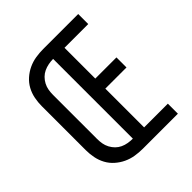

<svg xmlns="http://www.w3.org/2000/svg" viewBox="-200 -868 1001 1001"><g transform="rotate(-45 300.0 -367.5)"><path d="M279 0Q251 0 223 -4.5Q195 -9 169.5 -21Q144 -33 122.5 -52Q101 -71 87.5 -96Q74 -121 68.5 -149Q63 -177 63 -205V-530Q63 -558 68.5 -586Q74 -614 87.5 -639Q101 -664 122.5 -683Q144 -702 169.5 -714Q195 -726 223 -730.5Q251 -735 279 -735H537V-661H362V-434H518V-360H362V-74H537V0ZM279 -74V-662Q262 -662 244 -658.5Q226 -655 210 -647.5Q194 -640 181.5 -627.5Q169 -615 160.5 -599Q152 -583 149 -565.5Q146 -548 146 -530V-205Q146 -187 149 -169.5Q152 -152 160.5 -136Q169 -120 181.5 -107.5Q194 -95 210 -87.5Q226 -80 244 -77Q262 -74 279 -74Z"/></g></svg>

Font: Monocode
Style: Regular
Weight: 400
Designer: Belleve Invis
Foundry: Belleve Invis
Version: Version 16.1.0; ttfautohint (v1.8.4)